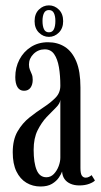

<svg xmlns="http://www.w3.org/2000/svg" viewBox="-20 -685 378 716"><path d="M131 10.5Q102 10.5 78.5 -3.5Q55 -17.5 41.2 -45.8Q27.5 -74 27.5 -117Q27.5 -164 45.5 -195Q63.5 -226 90 -247Q116.5 -268 143 -285.2Q169.5 -302.5 187.2 -320.8Q205 -339 205 -365.5Q205 -403.5 199.8 -434.2Q194.5 -465 182 -483Q169.5 -501 147 -501Q122.5 -501 105.2 -484Q88 -467 88 -444.5Q88 -433 91.5 -424.8Q95 -416.5 98.5 -408.2Q102 -400 102 -387.5Q102 -369.5 93.8 -358Q85.5 -346.5 69.5 -346.5Q53.5 -346.5 45.2 -360Q37 -373.5 37 -397.5Q37 -433.5 52.5 -463Q68 -492.5 95.5 -510Q123 -527.5 159 -527.5Q195 -527.5 222 -510.2Q249 -493 264.5 -456Q280 -419 280 -359V-58.5Q280 -38 285.2 -30.2Q290.5 -22.5 299.5 -22.5Q306.5 -22.5 312.5 -25.8Q318.5 -29 321.5 -32L334 -12Q328.5 -5.5 312.8 0.5Q297 6.5 276 6.5Q257 6.5 242.8 0.2Q228.5 -6 220.5 -17.5Q212.5 -29 211.5 -45.5Q208.5 -36 199.5 -22.8Q190.5 -9.5 174 0.5Q157.5 10.5 131 10.5ZM153 -24Q169 -24 180.8 -36.2Q192.5 -48.5 198.8 -65.5Q205 -82.5 205 -97V-313Q204 -299 188.8 -284Q173.5 -269 154.2 -248.8Q135 -228.5 120.2 -199Q105.5 -169.5 105.5 -126.5Q105.5 -77.5 116.8 -50.8Q128 -24 153 -24ZM162.5 -547.5Q141 -547.5 125 -563.5Q109 -579.5 109 -606Q109 -633.5 125 -649.2Q141 -665 162.5 -665Q183.5 -665 199.5 -649.2Q215.5 -633.5 215.5 -606Q215.5 -579.5 199.5 -563.5Q183.5 -547.5 162.5 -547.5ZM162.5 -564.5Q175.5 -564.5 181 -576Q186.5 -587.5 186.5 -607Q186.5 -625 181 -636.2Q175.5 -647.5 162.5 -647.5Q149.5 -647.5 144 -636.2Q138.5 -625 138.5 -607Q138.5 -587.5 144 -576Q149.5 -564.5 162.5 -564.5Z"/></svg>

Font: Imbue 48pt
Style: Regular
Weight: 400
Designer: Tyler Finck
Foundry: Etcetera Type Company
Version: Version 1.102